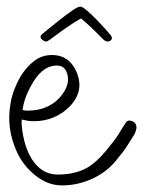

<svg xmlns="http://www.w3.org/2000/svg" viewBox="-20 -545 434 583"><path d="M168.2 18Q126.2 18 89 -11Q51.8 -40 32.1 -82Q-1.6 -154 11.9 -230Q15 -251 22.8 -271.5Q30.6 -292 41.2 -311Q58.5 -340 82.6 -359Q106.7 -378 137.7 -378Q188.7 -378 210.8 -330Q238.7 -270 191 -221Q146.1 -177 83.1 -177Q72.1 -177 62.8 -178.5Q53.4 -180 46 -182Q44.4 -163 50.3 -133Q56.2 -103 66.3 -81Q97.5 -15 155.5 -15Q202.5 -15 236.7 -31.5Q270.9 -48 307.3 -94Q330.8 -122 340.9 -139Q351 -156 363.6 -175Q367.7 -179 372.7 -179Q377.7 -179 383.9 -176Q390.1 -173 392.4 -167Q398 -156 387.6 -136Q377.3 -120 366.3 -102.5Q355.4 -85 329.5 -54Q300.4 -20 257.3 -1Q214.2 18 168.2 18ZM62.7 -209Q94.7 -209 118.9 -219Q143.1 -229 160.7 -248Q198.8 -291 181 -329Q173.1 -346 152.1 -346Q112.1 -346 81.4 -297Q67 -273 59.5 -253.5Q52 -234 48.3 -211Q55.7 -209 62.7 -209ZM119.3 -419Q115.3 -419 109.8 -423Q104.4 -427 103.5 -431Q102.3 -436 105.6 -439Q107.2 -441 123.2 -454Q139.2 -467 159.9 -483.5Q180.6 -500 198.7 -512.5Q216.8 -525 223.8 -525Q229.8 -525 244.1 -513Q258.3 -501 274.1 -484.5Q289.9 -468 302.1 -454.5Q314.2 -441 317.1 -437Q318.6 -435 319.5 -431Q320.6 -426 316.4 -422.5Q312.3 -419 307.3 -419Q300.3 -419 293.9 -425Q257.1 -463 226.1 -489Q209.2 -480 186.7 -464.5Q164.3 -449 146.4 -435.5Q128.6 -422 124 -420Q122.3 -419 119.3 -419Z"/></svg>

Font: Oooh Baby
Style: Normal
Weight: 400
Designer: Robert E. Leuschke
Foundry: Robert E. Leuschke
Version: Version 1.011; ttfautohint (v1.8.3)